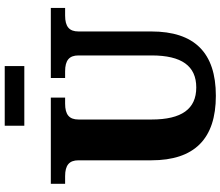

<svg xmlns="http://www.w3.org/2000/svg" viewBox="-82 -858 956 833"><g transform="rotate(-90 396.5 -442.0)"><path d="M397 16C584 16 676 -77 676 -264V-580C676 -620 697 -638 745 -638H778V-700H474V-638H503C551 -638 572 -620 572 -580V-263C572 -132 526 -69 433 -69C340 -69 294 -132 294 -263V-580C294 -620 315 -638 363 -638H389V-700H15V-638H48C96 -638 117 -620 117 -580V-264C117 -77 210 16 397 16ZM267 -815H526V-900H267Z"/></g></svg>

Font: LT Superior Serif ExtraBold
Style: Regular
Weight: 800
Designer: Daniel Lyons
Foundry: LyonsType
Version: Version 2.120;FEAKit 1.0